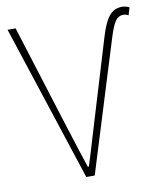

<svg xmlns="http://www.w3.org/2000/svg" viewBox="-78 -735 677 799"><g transform="rotate(-10 261.0 -336.0)"><path d="M222.2 0 5.9 -660.2H40L164.1 -264.2Q218.8 -90.3 235.8 -41H240.2Q253.9 -83 274.9 -154.1Q295.9 -225.1 308.1 -264.2L397.9 -561Q415.5 -620.6 436.5 -646.2Q457.5 -671.9 492.2 -671.9Q505.9 -671.9 522 -664.1L512.2 -631.8Q502.9 -638.2 490.2 -638.2Q470.2 -638.2 457.3 -619.9Q444.3 -601.6 430.2 -556.2L257.8 0Z"/></g></svg>

Font: Source Sans 3 ExtraLight
Style: Regular
Weight: 200
Designer: Paul D. Hunt
Foundry: Adobe
Version: Version 3.052;hotconv 1.1.0;makeotfexe 2.6.0